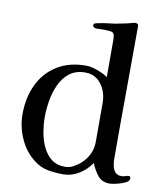

<svg xmlns="http://www.w3.org/2000/svg" viewBox="-86 -846 778 918"><g transform="rotate(10 303.0 -387.0)"><path d="M409 -373Q409 -405 397 -434Q385 -463 361.5 -482Q338 -501 303 -501Q257 -501 226.5 -477.5Q196 -454 179 -416.5Q162 -379 155 -337Q148 -295 148 -258Q148 -225 154 -187.5Q160 -150 175.5 -116Q191 -82 217.5 -61Q244 -40 286 -40Q306 -40 327.5 -52Q349 -64 363 -78Q385 -99 397 -125.5Q409 -152 409 -182ZM602 -39Q602 -26 583 -17Q564 -8 541.5 -3Q519 2 509 2Q470 2 450 -24Q430 -50 417 -82Q395 -48 358.5 -25.5Q322 -3 281 -3Q250 -3 216.5 -8Q183 -13 157 -29Q100 -65 70.5 -126Q41 -187 41 -253Q41 -333 71 -396.5Q101 -460 159.5 -497Q218 -534 301 -534Q324 -534 356 -522.5Q388 -511 407 -497V-680Q407 -710 394 -714Q381 -718 355 -718Q345 -718 336 -717.5Q327 -717 317 -717Q313 -717 306.5 -720.5Q300 -724 300 -729Q300 -737 306 -739.5Q312 -742 318 -743Q340 -748 361.5 -750.5Q383 -753 404 -756Q426 -760 447 -764.5Q468 -769 489 -775Q492 -776 497 -776Q512 -776 512 -763Q512 -644 511 -524.5Q510 -405 510 -286V-118Q510 -102 513.5 -84.5Q517 -67 527.5 -55Q538 -43 558 -43Q568 -43 577 -46.5Q586 -50 593 -50Q598 -50 600 -46.5Q602 -43 602 -39Z"/></g></svg>

Font: Kaisei Tokumin Medium
Style: Regular
Weight: 500
Designer: Font-Kai,
Foundry: KAZUO KANAI
Version: Version 5.003